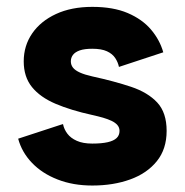

<svg xmlns="http://www.w3.org/2000/svg" viewBox="-20 -541 552 573"><path d="M255.4 -520.5Q193.1 -520.5 147.1 -499.2Q101.2 -477.9 76 -441.2Q50.8 -404.4 50.8 -357.9Q50.8 -311.6 75.4 -281.2Q100 -250.8 145.8 -231.3Q191.5 -211.8 255.4 -197.8Q272.6 -194 287.4 -189.8Q302.1 -185.5 313.2 -180.2Q324.3 -174.9 330.5 -167.6Q336.7 -160.3 336.7 -150.4Q336.7 -137.2 328 -129Q319.3 -120.7 301.3 -116.6Q283.2 -112.5 255.4 -112.5Q227.5 -112.5 209.3 -120.7Q191 -128.8 181.1 -142Q171.1 -155.2 168 -170.9L34.2 -127.1Q45.1 -86.6 75.5 -54.9Q105.9 -23.2 152 -5.3Q198 12.7 255.4 12.7Q318.3 12.7 368.5 -5.5Q418.7 -23.6 448 -59.9Q477.3 -96.1 477.3 -150.4Q477.3 -204.7 449.4 -234.9Q421.4 -265.1 371.3 -281.9Q321.3 -298.6 255.4 -313Q232.6 -318.1 218.5 -324.5Q204.3 -330.9 197.9 -339Q191.4 -347.2 191.4 -357.9Q191.4 -368.7 197.7 -377.1Q204 -385.6 218.1 -390.6Q232.2 -395.5 255.4 -395.5Q282.9 -395.5 299.3 -387.9Q315.6 -380.3 323.8 -367.9Q332 -355.6 335 -341.3L467.3 -384.9Q456.8 -422 430.6 -452.8Q404.4 -483.6 361.1 -502.1Q317.9 -520.5 255.4 -520.5Z"/></svg>

Font: Giphurs SC
Style: Regular
Weight: 400
Version: Version 0.920